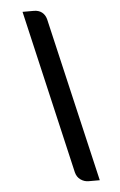

<svg xmlns="http://www.w3.org/2000/svg" viewBox="-55 -767 535 854"><g transform="rotate(-5 213.0 -340.0)"><path d="M78.5 -727.5H129Q150.5 -727.5 164.8 -716.5Q179 -705.5 184.5 -685.5L355.5 48.5H305.5Q286.5 48.5 270 37Q253.5 25.5 248 3.5Z"/></g></svg>

Font: Lato 2
Style: Bold Italic
Weight: 700
Italic angle: -7°
Designer: Lukasz Dziedzic with Adam Twardoch and Botio Nikoltchev
Foundry: tyPoland Lukasz Dziedzic
Version: Version 2.015; 2015-08-06; http://www.latofonts.com/